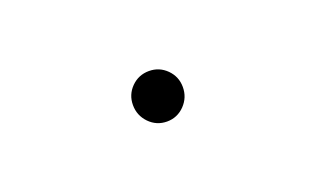

<svg xmlns="http://www.w3.org/2000/svg" viewBox="-27 -115 308 187"><g transform="rotate(-20 127.0 -21.0)"><path d="M127 4.9Q116.2 4.9 108.6 -2.9Q101.1 -10.7 101.1 -21.5Q101.1 -32.2 108.6 -39.8Q116.2 -47.4 127 -47.4Q137.7 -47.4 145.3 -39.8Q152.8 -32.2 152.8 -21.5Q152.8 -10.7 145.3 -2.9Q137.7 4.9 127 4.9Z"/></g></svg>

Font: Inter 18pt Thin
Style: Regular
Weight: 250
Designer: Rasmus Andersson
Foundry: rsms
Version: Version 4.001;git-66647c0bb